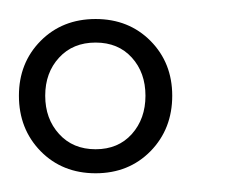

<svg xmlns="http://www.w3.org/2000/svg" viewBox="-20 -733 242 203"><path d="M0 -631.8Q0 -666.5 22.9 -689.7Q45.9 -712.9 81.1 -712.9Q116.2 -712.9 139.2 -689.7Q162.1 -666.5 162.1 -631.8Q162.1 -596.7 139.2 -573.2Q116.2 -549.8 81.1 -549.8Q45.9 -549.8 22.9 -573.2Q0 -596.7 0 -631.8ZM42.5 -672.1Q27.8 -656.2 27.8 -631.8Q27.8 -607.4 42.5 -591.3Q57.1 -575.2 81.1 -575.2Q105 -575.2 119.4 -591.3Q133.8 -607.4 133.8 -631.8Q133.8 -656.2 119.4 -672.1Q105 -688 81.1 -688Q57.1 -688 42.5 -672.1Z"/></svg>

Font: Ortica Linear Light
Style: Regular
Weight: 300
Designer: Benedetta Bovani
Foundry: Collletttivo
Version: Version 2.000;Glyphs 3.1.2 (3151)